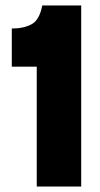

<svg xmlns="http://www.w3.org/2000/svg" viewBox="-20 -680 365 700"><path d="M114 0V-437H23V-576Q66 -576 95 -591.5Q124 -607 134 -660H276V0Z"/></svg>

Font: Bricolage Grotesque 72pt ExtraBold
Style: Regular
Weight: 800
Designer: Mathieu Triay
Foundry: Atelier Triay
Version: Version 1.001;gftools[0.9.33.dev8+g029e19f]